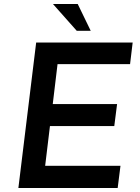

<svg xmlns="http://www.w3.org/2000/svg" viewBox="-20 -941 699 961"><path d="M161 -728H644L631 -620H268L244 -420H566L552 -310H230L206 -111H583L569 0H72ZM369 -921 434 -787H364L245 -921Z"/></svg>

Font: Josefin Sans Thin SemiBold
Style: Italic
Weight: 600
Italic angle: -7°
Version: Version 2.000